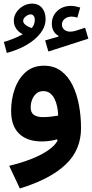

<svg xmlns="http://www.w3.org/2000/svg" viewBox="-20 -797 519 1085"><path d="M153.4 -715.7Q164.1 -715.7 170.3 -707.1Q176.6 -698.5 176.6 -685.6Q176.6 -657.3 159.4 -638.5Q145.1 -643.4 134.2 -649.5Q123.3 -655.6 117 -663.2Q110.8 -670.8 110.8 -679.6Q110.8 -692.1 125.1 -703.9Q139.4 -715.7 153.4 -715.7ZM162.1 -776.6Q134.5 -776.6 110.8 -762.9Q87.1 -749.3 72.5 -727.3Q58 -705.4 58 -680.3Q58 -662.6 64.6 -647.7Q71.2 -632.8 82.7 -621.6Q94.2 -610.4 109 -603.5Q81.9 -589 52.7 -577.3Q23.6 -565.6 1.8 -559.9L18.6 -497.9Q82.6 -515 132 -544.1Q181.4 -573.2 209.5 -610.5Q237.6 -647.9 237.6 -688.8Q237.6 -729.3 216.9 -753Q196.2 -776.6 162.1 -776.6ZM433.3 -754.6Q419.1 -758.7 406.2 -761.2Q393.3 -763.7 381.5 -763.7Q334 -763.7 303.5 -735Q272.9 -706.4 272.9 -662.9Q272.9 -639.3 282.7 -621.7Q292.5 -604 310.2 -595.2V-590.3L235 -568.5L253.4 -505.9L479.3 -578.4L460.9 -640.3L408.4 -623.3Q392.5 -618.1 376.7 -618.1Q356.5 -618.1 343.3 -629.2Q330 -640.2 330 -657.7Q330 -677.7 345.7 -690.5Q361.4 -703.2 385.2 -703.2Q393.4 -703.2 401.4 -701.6Q409.4 -700 417 -697.2ZM305.6 -2.9Q290.8 25.8 252 52.4Q213.2 79.1 156.7 101.4Q100.2 123.7 31.9 139.9L92.1 268.1Q262.7 215.8 350.3 133.3Q437.9 50.8 437.9 -72.7Q437.9 -140 426.2 -203.1Q414.5 -266.2 389.6 -316.4Q364.7 -366.5 324.9 -396.1Q285 -425.7 228.7 -425.7Q166.2 -425.7 124.9 -389.2Q83.7 -352.6 63.2 -294Q42.8 -235.4 42.8 -170Q42.8 -85.2 88.3 -41.4Q133.9 2.3 216.6 2.3Q239 2.3 261.1 -0.9Q283.3 -4 301.8 -9.5ZM308.7 -143.9Q289.2 -140.2 267.3 -137.7Q245.4 -135.2 222 -135.2Q190.2 -135.2 171.8 -147.7Q153.4 -160.1 153.4 -190.5Q153.4 -213.4 161.6 -234.2Q169.7 -255.1 185.6 -268.6Q201.5 -282.1 225 -282.1Q247.4 -282.1 263 -270Q278.6 -257.9 288.6 -237.6Q298.5 -217.4 303.3 -193Q308.1 -168.7 308.7 -143.9Z"/></svg>

Font: Estedad-FD VF
Style: Regular
Weight: 100
Designer: Amin Abedi
Version: Version 7.3